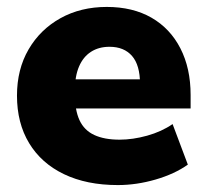

<svg xmlns="http://www.w3.org/2000/svg" viewBox="-20 -523 595 554"><path d="M320 11Q230 11 164.5 -20.5Q99 -52 64 -110Q29 -168 29 -247Q29 -323 62.5 -380.5Q96 -438 154.5 -470.5Q213 -503 288 -503Q363 -503 417 -472Q471 -441 500.5 -383.5Q530 -326 530 -249V-210H178V-294H400L384 -281Q384 -335 361 -361.5Q338 -388 296 -388Q265 -388 242.5 -373.5Q220 -359 208 -331Q196 -303 196 -261V-252Q196 -205 209.5 -176Q223 -147 252 -133.5Q281 -120 325 -120Q363 -120 404.5 -131.5Q446 -143 478 -165L522 -48Q484 -21 429 -5Q374 11 320 11Z"/></svg>

Font: Nunito Sans 12pt ExtraLight Black
Style: Regular
Weight: 900
Version: Version 3.101;gftools[0.9.27]